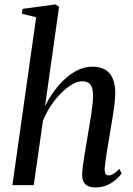

<svg xmlns="http://www.w3.org/2000/svg" viewBox="-20 -837 602 868"><path d="M410 10.5Q391.5 10.5 378.2 4.2Q365 -2 358 -15.5Q351 -29 351.5 -50Q351.5 -61.5 354 -81.2Q356.5 -101 360.2 -125.2Q364 -149.5 368.5 -175.5Q373 -201.5 377 -226.5Q381 -250.5 385.2 -275.5Q389.5 -300.5 393 -324Q396.5 -347.5 398.5 -368Q400.5 -388.5 400.5 -404.5Q400.5 -428 395.2 -442.2Q390 -456.5 379.2 -463Q368.5 -469.5 351.5 -469.5Q330 -469.5 305.2 -455Q280.5 -440.5 255.5 -415.2Q230.5 -390 209.2 -357.8Q188 -325.5 174 -290L132.5 0H36L143.5 -759L78.5 -775L82.5 -797L231 -817L247 -806L183.5 -357Q201.5 -393.5 225 -425.5Q248.5 -457.5 276.2 -482.5Q304 -507.5 334.5 -521.5Q365 -535.5 398 -535.5Q431.5 -535.5 454.5 -522.5Q477.5 -509.5 489.2 -483Q501 -456.5 501 -416Q501 -396 497.5 -366.5Q494 -337 488.5 -303.5Q483 -270 477.5 -237.5Q474 -215.5 470 -192Q466 -168.5 462.5 -146.2Q459 -124 456.5 -105.5Q454 -87 453 -74.5Q453 -58 457.5 -51Q462 -44 470.5 -44Q480.5 -44 492.2 -50.8Q504 -57.5 519.5 -73.5L530 -52.5Q521.5 -40.5 505 -25.8Q488.5 -11 464.8 -0.2Q441 10.5 410 10.5Z"/></svg>

Font: Merriweather 96pt
Style: Italic
Weight: 400
Italic angle: -7.8°
Version: Version 2.101